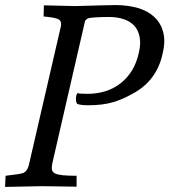

<svg xmlns="http://www.w3.org/2000/svg" viewBox="-20 -734 668 757"><path d="M153 -713 275 -710Q342 -712 384.5 -713Q427 -714 436 -714Q484 -714 523.5 -702.5Q563 -691 588.5 -667Q614 -643 623.5 -607Q633 -571 621 -522Q599 -420 511 -369Q490 -357 469.5 -347.5Q449 -338 427 -331.5Q405 -325 381 -322Q357 -319 327 -319Q300 -319 285 -324Q276 -334 281 -358Q283 -365 286 -367Q293 -364 324 -364Q403 -364 456.5 -406.5Q510 -449 527 -524Q536 -561 530.5 -588.5Q525 -616 509 -633Q493 -650 467.5 -658.5Q442 -667 411 -667Q379 -667 355 -665.5Q331 -664 326 -661Q317 -656 315 -650L186 -89Q183 -74 185 -64.5Q187 -55 197.5 -50Q208 -45 228.5 -43Q249 -41 282 -41V2L144 0Q130 0 0 3L2 -41Q57 -47 72 -52Q86 -58 93 -80L220 -630Q224 -650 211.5 -657.5Q199 -665 152 -669Z"/></svg>

Font: Lusitana
Style: Italic
Weight: 400
Italic angle: -12°
Designer: Ana Paula Megda
Foundry: Ana Paula Megda
Version: Version 1.000; ttfautohint (v1.1) -l 8 -r 50 -G 200 -x 14 -D